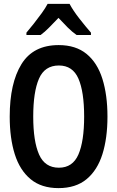

<svg xmlns="http://www.w3.org/2000/svg" viewBox="-20 -958 603 988"><path d="M281 10Q193 10 137.5 -36Q82 -82 56 -164.5Q30 -247 30 -358Q30 -530 90.5 -628Q151 -726 282 -726Q370 -726 425.5 -680.5Q481 -635 507 -552Q533 -469 533 -358Q533 -247 507 -164.5Q481 -82 425.5 -36Q370 10 281 10ZM283 -95Q354 -95 383.5 -163Q413 -231 413 -358Q413 -486 383.5 -553.5Q354 -621 283 -621Q210 -621 180.5 -553Q151 -485 151 -358Q151 -231 181 -163Q211 -95 283 -95ZM116 -790Q133 -810 154 -836.5Q175 -863 194.5 -890Q214 -917 225 -938H338Q356 -904 388 -863Q420 -822 448 -790V-778H374Q351 -794 328 -817Q305 -840 281 -866Q256 -840 233 -816.5Q210 -793 189 -778H116Z"/></svg>

Font: Noto Sans Mono SemiCondensed SemiBold
Style: Regular
Weight: 600
Width: 4
Designer: Monotype Design Team
Foundry: Monotype Imaging Inc.
Version: Version 2.014; ttfautohint (v1.8.4.7-5d5b)